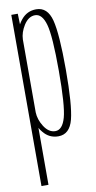

<svg xmlns="http://www.w3.org/2000/svg" viewBox="-93 -643 453 903"><g transform="rotate(-10 134.0 -191.5)"><path d="M29 220V-597.5H60L61.5 -546.5Q67.5 -557.5 76.5 -568.5Q104.5 -603 148.5 -603Q202.5 -603 219.8 -536.2Q237 -469.5 237 -299.5Q237 -130.5 219.8 -63.5Q202.5 3.5 148.5 3.5Q104.5 3.5 76.5 -31.5Q68 -41.5 62.5 -52V220ZM62.5 -126Q63.5 -92 84.5 -58.5Q107 -23 138.5 -23Q172.5 -23 188 -78.2Q203.5 -133.5 203.5 -299.5Q203.5 -466 188 -521.2Q172.5 -576.5 138.5 -576.5Q107 -576.5 84.5 -541Q63.5 -507.5 62.5 -474Z"/></g></svg>

Font: Anybody Condensed ExtraLight
Style: Regular
Weight: 200
Width: 3
Designer: Tyler Finck
Foundry: Etcetera Type Company
Version: Version 1.010; ttfautohint (v1.8.3) -l 8 -r 50 -G 200 -x 14 